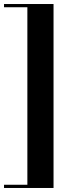

<svg xmlns="http://www.w3.org/2000/svg" viewBox="-20 -720 346 954"><path d="M116 198V-684H0V-700H246V214H0V198Z"/></svg>

Font: Elsie Black
Style: Regular
Weight: 900
Designer: Alejandro Inler
Foundry: Alejandro Inler
Version: 1.002